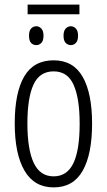

<svg xmlns="http://www.w3.org/2000/svg" viewBox="-20 -804 464 834"><path d="M325 -784V-742H100V-784ZM138 -690Q150 -690 159.5 -680Q169 -670 169 -649Q169 -627 159.5 -617.5Q150 -608 138 -608Q124 -608 115 -617.5Q106 -627 106 -649Q106 -670 115 -680Q124 -690 138 -690ZM288 -690Q300 -690 309.5 -680Q319 -670 319 -649Q319 -627 309.5 -617.5Q300 -608 288 -608Q275 -608 265.5 -617.5Q256 -627 256 -649Q256 -670 265.5 -680Q275 -690 288 -690ZM380 -267Q380 -134 339 -62Q298 10 213 10Q129 10 86.5 -62.5Q44 -135 44 -268Q44 -401 85 -471.5Q126 -542 213 -542Q298 -542 339 -470.5Q380 -399 380 -267ZM99 -268Q99 -155 126.5 -96.5Q154 -38 213 -38Q271 -38 298.5 -94.5Q326 -151 326 -267Q326 -376 300 -435Q274 -494 213 -494Q152 -494 125.5 -436.5Q99 -379 99 -268Z"/></svg>

Font: Noto Sans ExtraCondensed Light
Style: Regular
Weight: 300
Width: 2
Designer: Monotype Design Team
Foundry: Monotype Imaging Inc.
Version: Version 2.013; ttfautohint (v1.8.4.7-5d5b)